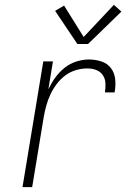

<svg xmlns="http://www.w3.org/2000/svg" viewBox="-20 -774 540 794"><path d="M73 0 159 -520H199L180 -405Q192 -430 208.5 -453Q225 -476 247 -493.5Q269 -511 295.5 -519.5Q322 -528 348 -528Q374 -528 399 -520Q424 -512 439 -492Q454 -472 456.5 -445.5Q459 -419 454 -392H414Q417 -411 416 -430Q415 -449 405 -463.5Q395 -478 378 -484.5Q361 -491 341 -491Q318 -491 294 -484Q270 -477 250 -462Q230 -447 214.5 -426.5Q199 -406 188.5 -383.5Q178 -361 171.5 -337.5Q165 -314 161 -291L113 0ZM300 -592 208 -729 245 -751 326 -621 451 -754 482 -726 344 -592Z"/></svg>

Font: Iosevka SS04 Extralight
Style: Italic
Weight: 200
Italic angle: -9°
Monospace: yes
Designer: Belleve Invis
Foundry: Belleve Invis
Version: Version 19.0.0; ttfautohint (v1.8.4)